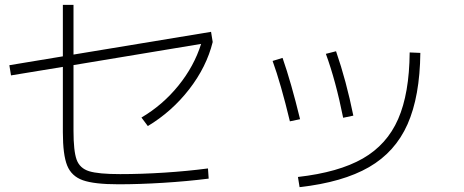

<svg xmlns="http://www.w3.org/2000/svg" viewBox="-20 -770 1915 792"><path d="M239.3 -224.6V-494.1L25.4 -459L18.6 -501L239.3 -537.6V-750H283.2V-544.9L850.6 -638.7L857.4 -596.7Q832 -494.1 760.5 -401.9Q689 -309.6 589.8 -250L563.5 -285.2Q651.4 -336.9 716.1 -417Q780.8 -497.1 809.6 -588.9L283.2 -501.5V-230.5Q283.2 -147 296.1 -111.3Q309.1 -75.7 347.7 -63.7Q386.2 -51.8 475.6 -51.8Q563 -51.8 658 -57.9Q752.9 -64 837.9 -75.2L840.8 -33.2Q751.5 -22 652.8 -15.9Q554.2 -9.8 468.8 -9.8Q369.1 -9.8 322 -26.4Q274.9 -43 257.1 -87.2Q239.3 -131.3 239.3 -224.6Z M1669.9 -553.7 1713.9 -551.8Q1711.9 -372.1 1661.1 -257.6Q1610.4 -143.1 1502.2 -80.6Q1394 -18.1 1215.8 2L1209 -40Q1377 -59.1 1476.6 -116.2Q1576.2 -173.3 1622.3 -278.8Q1668.5 -384.3 1669.9 -553.7ZM1104.5 -518.6 1145.5 -531.2Q1180.7 -430.7 1217.8 -278.3L1175.8 -269.5Q1138.2 -425.8 1104.5 -518.6ZM1324.2 -547.9 1366.2 -558.6Q1408.7 -435.5 1437.5 -293L1395.5 -284.2Q1365.2 -436 1324.2 -547.9Z"/></svg>

Font: Pretendard ExtraLight
Style: Regular
Weight: 200
Designer: Base glyphs from Inter by Rasmus Andersson; Hangeul glyphs from Noto Sans CJK(Source Han Sans) by Jang Soo-young and Kan
Foundry: Kil Hyung-jin
Version: Version 1.309